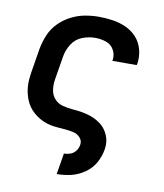

<svg xmlns="http://www.w3.org/2000/svg" viewBox="-83 -598 741 870"><g transform="rotate(10 288.0 -162.5)"><path d="M237 205H238Q270 205 302.5 197.5Q335 190 364.5 169.5Q394 149 410.5 119Q427 89 432 56Q438 22 424.5 -9Q411 -40 384.5 -58.5Q358 -77 325.5 -85.5Q293 -94 259 -96H258Q234 -98 211 -104Q188 -110 173 -127Q158 -144 154.5 -167.5Q151 -191 155 -215L173 -325Q178 -355 195.5 -382.5Q213 -410 242.5 -421.5Q272 -433 302 -433Q328 -433 352 -425Q376 -417 388.5 -395Q401 -373 397 -347L396 -344H508Q509 -347 510 -350Q515 -383 507 -414.5Q499 -446 478.5 -469.5Q458 -493 429 -506.5Q400 -520 367.5 -525Q335 -530 302 -530Q270 -530 237.5 -524Q205 -518 174 -502Q143 -486 118.5 -461Q94 -436 81 -404.5Q68 -373 62 -341L44 -231Q41 -212 39.5 -193.5Q38 -175 40 -156.5Q42 -138 47 -121Q52 -104 60 -88.5Q68 -73 80 -60Q92 -47 106 -37Q120 -27 136.5 -19.5Q153 -12 170.5 -8.5Q188 -5 206.5 -3.5Q225 -2 243.5 -0.5Q262 1 280 5.5Q298 10 310 24Q322 38 319 56Q317 71 307.5 84Q298 97 283 102.5Q268 108 254 108H253Z"/></g></svg>

Font: Iosevka Sparkle Semibold
Style: Italic
Weight: 600
Italic angle: -9°
Designer: Belleve Invis
Foundry: Belleve Invis
Version: Version 4.5.0; ttfautohint (v1.8.3)